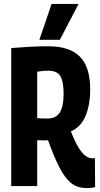

<svg xmlns="http://www.w3.org/2000/svg" viewBox="-20 -945 507 975"><path d="M420 10Q395 10 371.5 2Q348 -6 325 -30.5Q302 -55 277.5 -103.5Q253 -152 224 -233Q214 -232 206 -232Q197 -232 187.5 -232.5Q178 -233 169 -233V0H37V-701Q85 -705 130 -707.5Q175 -710 227 -710Q332 -710 385 -658Q438 -606 438 -491Q438 -412 414 -355.5Q390 -299 340 -278Q361 -224 379.5 -194.5Q398 -165 415 -153Q432 -141 450 -141Q452 -141 456 -141.5Q460 -142 462 -142L463 5Q456 7 446 8.5Q436 10 420 10ZM221 -343Q264 -343 283.5 -373.5Q303 -404 303 -469Q303 -531 286.5 -558.5Q270 -586 224 -586Q211 -586 199 -585Q187 -584 169 -581V-345Q183 -344 194.5 -343.5Q206 -343 221 -343ZM180 -743 242 -925H379L284 -743Z"/></svg>

Font: Georama Condensed
Style: Bold
Weight: 700
Width: 3
Designer: Jean-Baptiste Levee
Foundry: Production Type
Version: Version 1.000